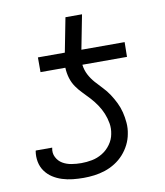

<svg xmlns="http://www.w3.org/2000/svg" viewBox="-79 -745 708 822"><g transform="rotate(-10 275.0 -333.5)"><path d="M219 12Q195 12 171.5 9.5Q148 7 126 0Q104 -7 85.5 -19Q67 -31 54 -49Q41 -67 36.5 -90Q32 -113 36 -137L37 -139H108V-138Q103 -116 112.5 -97.5Q122 -79 139 -69Q156 -59 177 -55.5Q198 -52 220 -52Q243 -52 266.5 -56.5Q290 -61 311.5 -74Q333 -87 348 -108Q363 -129 367 -152Q372 -176 368 -199Q364 -222 355.5 -242.5Q347 -263 334.5 -281.5Q322 -300 307.5 -316Q293 -332 277.5 -347.5Q262 -363 249.5 -381Q237 -399 230.5 -420.5Q224 -442 223 -466H115V-530H232L261 -679H333L304 -530H492L491 -466H297Q300 -442 310.5 -422Q321 -402 336 -385Q351 -368 366.5 -352Q382 -336 394.5 -317Q407 -298 417 -277.5Q427 -257 432.5 -235Q438 -213 440 -188.5Q442 -164 437 -140Q433 -117 422 -95Q411 -73 394.5 -54.5Q378 -36 356.5 -22.5Q335 -9 312 -1.5Q289 6 265.5 9Q242 12 219 12Z"/></g></svg>

Font: Lode
Style: Italic
Weight: 400
Italic angle: -11°
Monospace: yes
Designer: Belleve Invis
Foundry: Belleve Invis
Version: Version 29.2.0; ttfautohint (v1.8.3)